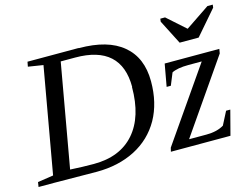

<svg xmlns="http://www.w3.org/2000/svg" viewBox="-105 -853 1329 1015"><g transform="rotate(-15 559.5 -345.5)"><path d="M604 -383H605Q605 -611 354 -611H275L175 -46Q244 -42 304 -42Q448 -42 526 -131Q604 -220 604 -383ZM384 -655 386 -654Q544 -654 626 -585Q709 -516 709 -386Q709 -268 660 -180Q610 -92 519 -45Q427 2 308 2L73 0H-10L-6 -26L80 -39L182 -616L100 -629L105 -655ZM714 1 719 -20 995 -418H922Q892 -418 869 -414Q843 -409 831 -402L804 -336H781L803 -458H1102L1098 -434L824 -38H920Q948 -38 973 -44Q997 -50 1015 -61L1052 -133H1075L1040 1ZM868 -693 968 -604 1100 -693H1129L1127 -677L1012 -544H908L840 -677L842 -693Z"/></g></svg>

Font: Libra Serif Modern
Style: Italic
Weight: 400
Italic angle: -12°
Designer: Stefan Peev, Context Ltd
Foundry: Stefan Peev, Context Ltd
Version: Version 1.000